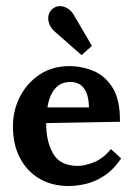

<svg xmlns="http://www.w3.org/2000/svg" viewBox="-20 -608 444 640"><path d="M208.7 12.1Q153.6 12.1 111.8 -12.3Q70 -36.7 46.6 -81.4Q23.1 -126.1 23.1 -187Q23.1 -239.8 46.4 -285.5Q69.7 -331.1 112 -359.4Q154.4 -387.6 210.9 -387.6Q252.7 -387.6 291.7 -371.5Q330.8 -355.3 355.7 -315Q380.6 -274.7 379.9 -202.1L133.8 -197.7Q133.8 -136 157.3 -95.5Q180.8 -55 239.5 -55Q262.2 -55 293.2 -67.3Q324.2 -79.6 349.8 -111.1L383.9 -79.6Q356.8 -40.7 326 -21.1Q295.2 -1.5 264.8 5.3Q234.3 12.1 208.7 12.1ZM138.2 -250.1H276.5Q275.8 -281.3 267.7 -299.8Q259.6 -318.3 246.1 -326.5Q232.5 -334.8 214.9 -334.8Q181.5 -334.8 162.6 -311.3Q143.7 -287.9 138.2 -250.1ZM251.9 -424.3 161 -503.9Q150.7 -513.4 145 -526.6Q139.3 -539.8 141.2 -553.7Q143 -567.7 154.7 -578.3Q166.5 -587.8 179.7 -587.6Q192.9 -587.5 205 -580.1Q217.1 -572.8 224.8 -560.3L286.4 -455.1Z"/></svg>

Font: Parastoo
Style: Regular
Weight: 400
Foundry: Saber Rastikerdar (saber.rastikerdar@gmail.com)
Version: Version 3.000